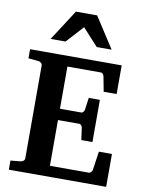

<svg xmlns="http://www.w3.org/2000/svg" viewBox="-98 -985 794 1053"><g transform="rotate(10 299.0 -458.5)"><path d="M25.9 0V-50.8L81.1 -56.2Q89.8 -57.1 96.9 -62.7Q104 -68.4 104 -78.1V-592.8Q104 -602.5 96.9 -608.4Q89.8 -614.3 81.1 -615.2L25.9 -620.1V-670.9H536.1V-511.2H463.9L448.2 -594.2Q446.3 -601.6 441.7 -607.2Q437 -612.8 430.2 -612.8H244.1V-377.9H362.8Q369.6 -377.9 374.3 -384.3Q378.9 -390.6 379.9 -396L389.2 -463.9H451.2V-229H389.2L379.9 -296.9Q378.9 -302.2 374.3 -308.6Q369.6 -314.9 362.8 -314.9H244.1V-60.1H461.9Q468.3 -60.1 473.6 -66.9Q479 -73.7 480 -79.1L495.1 -183.1H567.9V0ZM383.8 -746.1 296.9 -841.3 210 -746.1H127L237.8 -917.5H356L466.8 -746.1Z"/></g></svg>

Font: Charis SIL Am
Style: Bold
Weight: 700
Foundry: SIL International
Version: Version 5.000